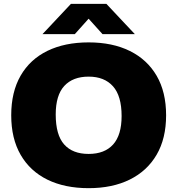

<svg xmlns="http://www.w3.org/2000/svg" viewBox="-20 -971 924 1001"><path d="M442 10Q318 10 227.5 -34.2Q137 -78.5 87.8 -163.5Q38.5 -248.5 38.5 -370Q38.5 -491.5 87.5 -576.5Q136.5 -661.5 227.2 -705.8Q318 -750 442 -750Q566.5 -750 657 -705.2Q747.5 -660.5 796.8 -575.8Q846 -491 846 -370Q846 -249 796.5 -164.2Q747 -79.5 656.5 -34.8Q566 10 442 10ZM442 -168.5Q525.5 -168.5 569.8 -217.8Q614 -267 614 -366Q614 -471 569 -521.2Q524 -571.5 442 -571.5Q360 -571.5 315.2 -523Q270.5 -474.5 270.5 -374Q270.5 -267.5 314.5 -218Q358.5 -168.5 442 -168.5ZM201.5 -793 350 -951H534.5L683 -793H514.5L442 -873.5L370 -793Z"/></svg>

Font: Encode Sans SemiExpanded SemiExpanded Black
Style: Regular
Weight: 900
Width: 6
Designer: Multiple Designers
Foundry: Impallari Type
Version: Version 3.000; ttfautohint (v1.8.3) -l 8 -r 50 -G 200 -x 14 